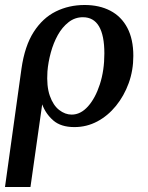

<svg xmlns="http://www.w3.org/2000/svg" viewBox="-26 -499 592 769"><path d="M313 -479Q372 -479 416 -456Q460 -433 484 -387.5Q508 -342 508 -275Q508 -217 489.5 -166Q471 -115 438.5 -75Q406 -35 363.5 -12.5Q321 10 272 10Q218 10 187.5 -16.5Q157 -43 143 -81L96 250H-6L60 -224Q73 -315 109 -371Q145 -427 197.5 -453Q250 -479 313 -479ZM261 -40Q297 -40 326.5 -73Q356 -106 374 -161.5Q392 -217 392 -285Q392 -357 370.5 -393.5Q349 -430 306 -430Q274 -430 248.5 -410Q223 -390 205.5 -358.5Q188 -327 177.5 -288.5Q167 -250 164 -213Q160 -154 173.5 -115.5Q187 -77 211 -58.5Q235 -40 261 -40Z"/></svg>

Font: Brygada 1918 SemiBold
Style: Italic
Weight: 600
Italic angle: -8°
Designer: Mateusz Machalski | Borys Kosmynka | Przemek Hoffer
Foundry: NIEPODLEGLA 2018
Version: Version 3.006